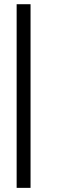

<svg xmlns="http://www.w3.org/2000/svg" viewBox="-20 -743 284 924"><path d="M60.1 0ZM60.1 -722.7H127V161.1H60.1Z"/></svg>

Font: Carlito
Style: Italic
Weight: 400
Italic angle: -7°
Designer: Lukasz Dziedzic
Foundry: tyPoland Lukasz Dziedzic
Version: Version 1.104